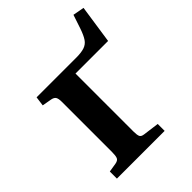

<svg xmlns="http://www.w3.org/2000/svg" viewBox="-190 -760 862 862"><g transform="rotate(-45 240.5 -329.0)"><path d="M45 0V-45L88 -52Q105 -55 109.5 -65.5Q114 -76 114 -100V-418Q114 -439 108.5 -448Q103 -457 87 -460L42 -468L48 -513H300Q332 -513 351.5 -519.5Q371 -526 382.5 -543Q394 -560 405 -592L427 -658L481 -648L454 -465H247V-97Q247 -76 251 -66Q255 -56 272 -54L348 -44V0Z"/></g></svg>

Font: Literata 36pt SemiBold
Style: Regular
Weight: 600
Designer: Latin by Veronika Burian and Jose Scaglione. Greek by Irene Vlachou. Cyrillic by Vera Evstafieva.
Foundry: TypeTogether
Version: Version 3.002